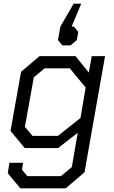

<svg xmlns="http://www.w3.org/2000/svg" viewBox="-20 -802 620 1040"><path d="M549 -498 438 131 336 218H90L22 136L31 80H105L99 117L128 152H310L369 103L401 -83L295 0H114L37 -93L94 -413L194 -498H389L461 -409L477 -498ZM444 -328 358 -432H222L163 -383L115 -115L156 -66H294L416 -163ZM368 -658H380L404 -629L396 -585L362 -556H318L294 -585L307 -658L379 -782H420Z"/></svg>

Font: Chakra Petch
Style: Italic
Weight: 400
Italic angle: -10°
Designer: Katatrad Aksorn Co.,Ltd.
Foundry: Cadson Demak Co.,Ltd.
Version: Version 1.000; ttfautohint (v1.6)